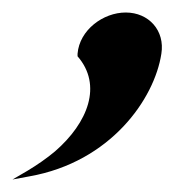

<svg xmlns="http://www.w3.org/2000/svg" viewBox="-35 -142 301 307"><path d="M-15 145 12 140C142 117 212 16 223 -56C229 -93 203 -122 166 -122C130 -122 92 -94 89 -56V-54V-52C129 -6 106 54 53 100C40 111 24 122 9 131Z"/></svg>

Font: Charger Pro
Style: BdExtObl
Weight: 700
Designer: Jasper
Foundry: Cannot Into Space Fonts
Version: Version 1.09